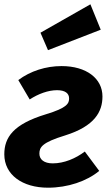

<svg xmlns="http://www.w3.org/2000/svg" viewBox="-21 -855 512 892"><path d="M399 -835 167 -703 202 -622 447 -717ZM265 -548C192 -548 120 -525 64 -483L117 -393C157 -419 203 -436 244 -436C282 -436 300 -421 300 -398C300 -375 292 -354 192 -324C41 -278 -1 -217 -1 -138C-1 -43 83 17 202 17C294 17 382 -13 440 -61L373 -151C331 -119 277 -96 224 -96C184 -96 162 -114 162 -141C162 -171 174 -193 282 -226C419 -269 455 -336 455 -407C455 -490 381 -548 265 -548Z"/></svg>

Font: Fira Sans
Style: Bold Italic
Weight: 700
Italic angle: -8°
Designer: bBox Type GmbH & Carrois Corporate GbR & Edenspiekermann AG
Foundry: bBox Type GmbH & Carrois Corporate GbR & Edenspiekermann AG
Version: Version 4.301;PS 004.301;hotconv 1.0.88;makeotf.lib2.5.64775